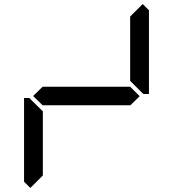

<svg xmlns="http://www.w3.org/2000/svg" viewBox="-20 -975 856 950"><path d="M686 -955 717 -924V-510H690L685 -514L624 -575V-893ZM671 -499 624 -453V-454H192V-453L144 -500L192 -547V-546H624ZM130 -45 99 -76V-490H126L130 -485L192 -424V-107Z"/></svg>

Font: seg115
Style: Regular
Weight: 400
Designer: Keshikan(Twitter:@keshinomi_88pro)
Version: seg115 Version 0.46